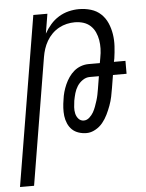

<svg xmlns="http://www.w3.org/2000/svg" viewBox="-79 -571 632 829"><g transform="rotate(-5 237.0 -156.5)"><path d="M-26 215 96 -520H157L143 -435Q154 -455 170 -473.5Q186 -492 206.5 -504.5Q227 -517 249.5 -522.5Q272 -528 294 -528Q321 -528 346 -520.5Q371 -513 389 -496Q407 -479 417 -456Q427 -433 431 -407.5Q435 -382 433.5 -355.5Q432 -329 428 -302L425 -288H475V-232H416L407 -177Q404 -158 400 -139Q396 -120 389 -101Q382 -82 373 -63.5Q364 -45 351 -29Q338 -13 319 -2.5Q300 8 281 8Q263 8 246.5 2.5Q230 -3 218.5 -14Q207 -25 200 -41Q193 -57 191 -74Q189 -91 190 -109Q191 -127 194 -144Q196 -161 200.5 -177Q205 -193 212 -209Q219 -225 229 -239.5Q239 -254 252 -265Q265 -276 281.5 -282Q298 -288 315 -288H364L368 -311Q372 -331 372.5 -350Q373 -369 370 -387Q367 -405 359.5 -421.5Q352 -438 339 -450Q326 -462 308.5 -467.5Q291 -473 271 -473Q254 -473 236.5 -469Q219 -465 202.5 -456Q186 -447 172.5 -433.5Q159 -420 149.5 -403.5Q140 -387 134.5 -370Q129 -353 126 -335L35 215ZM274 -47Q287 -47 298 -57Q309 -67 315.5 -78.5Q322 -90 326.5 -102.5Q331 -115 335 -127.5Q339 -140 341.5 -152.5Q344 -165 346 -177L355 -232H315Q299 -232 284.5 -222Q270 -212 261 -198Q252 -184 247.5 -168Q243 -152 240 -136Q238 -122 237 -108Q236 -94 239 -80.5Q242 -67 251 -57Q260 -47 274 -47Z"/></g></svg>

Font: Iosevka Term Curly Lt Obl
Style: Regular
Weight: 300
Italic angle: -9°
Designer: Belleve Invis
Foundry: Belleve Invis
Version: Version 32.3.0